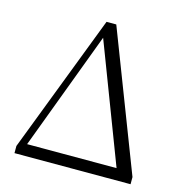

<svg xmlns="http://www.w3.org/2000/svg" viewBox="-108 -833 900 933"><g transform="rotate(15 342.5 -366.0)"><path d="M545 -58 318 -653 95 -58ZM47 -36 314 -732H363L631 -36V0H47Z"/></g></svg>

Font: GL-CurulMinamoto Light
Style: Regular
Weight: 300
Designer: Eunice (kana); Ryoko NISHIZUKA 西塚涼子 (ideographs); Frank Grießhammer (Latin, Greek & Cyrillic); Wenlong ZHANG
Foundry: Gutenberg Labo; Adobe
Version: Version 1.002